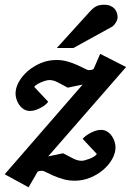

<svg xmlns="http://www.w3.org/2000/svg" viewBox="-36 -754 554 813"><path d="M168 -91.8 231 -105Q257.8 -90.8 275.4 -82Q293 -73.2 310.1 -73.2Q315.4 -73.2 324.7 -75.7Q334 -78.1 344 -82Q354 -85.9 362.3 -91.1Q370.6 -96.2 374 -102.1L314 -166Q316.4 -169.4 324.2 -176Q332 -182.6 342.8 -188.7Q353.5 -194.8 366 -199.5Q378.4 -204.1 391.1 -204.1Q407.2 -204.1 418.9 -196.3Q430.7 -188.5 438.2 -177.2Q445.8 -166 449.5 -153.1Q453.1 -140.1 453.1 -129.9Q453.1 -106 439.2 -80.8Q425.3 -55.7 401.4 -35.2Q377.4 -14.6 346.2 -1.7Q314.9 11.2 279.8 11.2Q254.4 11.2 231.7 4.6Q209 -2 190.9 -9.8Q172.9 -17.6 160.4 -24.2Q147.9 -30.8 143.1 -30.8Q136.2 -30.8 130.6 -30Q125 -29.3 122.1 -24.9L85 39.1L-16.1 -16.1L314 -396L251 -382.8Q224.6 -397 207.3 -406Q189.9 -415 172.9 -415Q167.5 -415 158.2 -412.6Q148.9 -410.2 139.2 -406Q129.4 -401.9 120.8 -396.7Q112.3 -391.6 108.9 -386.2L168 -323.2Q165.5 -318.8 158.2 -312.3Q150.9 -305.7 140.1 -299.6Q129.4 -293.5 116.7 -288.8Q104 -284.2 91.8 -284.2Q75.7 -284.2 64 -292Q52.2 -299.8 44.7 -311Q37.1 -322.3 33.4 -335Q29.8 -347.7 29.8 -357.9Q29.8 -381.8 43.7 -407Q57.6 -432.1 81.5 -452.9Q105.5 -473.6 136.7 -486.8Q168 -500 203.1 -500Q228.5 -500 251.2 -493.2Q273.9 -486.3 292 -478.3Q310.1 -470.2 322.5 -463.6Q335 -457 339.8 -457Q346.7 -457 351.8 -458Q356.9 -459 360.8 -462.9L388.2 -525.9L498 -470.2ZM461.9 -681.2Q461.9 -676.3 460 -670.2Q458 -664.1 454.3 -658.2Q450.7 -652.3 446 -647.2Q441.4 -642.1 435.5 -639.2L274.9 -550.8H204.6L341.8 -702.1Q350.1 -711.4 357.2 -717.5Q364.3 -723.6 371.6 -727.3Q378.9 -731 386.7 -732.4Q394.5 -733.9 404.8 -733.9Q420.9 -733.9 431.9 -729Q442.9 -724.1 449.5 -716.6Q456.1 -709 459 -699.5Q461.9 -689.9 461.9 -681.2Z"/></svg>

Font: Charis SIL
Style: Bold Italic
Weight: 700
Italic angle: -11°
Foundry: SIL International
Version: Version 4.112